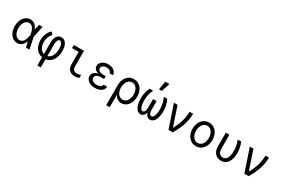

<svg xmlns="http://www.w3.org/2000/svg" viewBox="118 -2286 5764 3944"><g transform="rotate(30 3000.0 -313.5)"><path d="M263 -550C139 -550 48 -432 48 -270C48 -109 139 10 264 10C343 10 404 -39 439 -132L468 0H552L495 -270L552 -540H468L439 -408C404 -501 343 -550 263 -550ZM408 -220C387 -121 339 -66 274 -66C192 -66 133 -152 133 -270C133 -388 192 -474 274 -474C339 -474 387 -419 408 -320L418 -270Z M854 -342V-71C778 -93 728 -174 728 -286C728 -370 756 -442 810 -497L757 -550C686 -484 648 -389 648 -283C648 -127 730 -15 854 6V200H936V7C1068 -12 1153 -134 1153 -310C1153 -458 1093 -550 997 -550C907 -550 854 -471 854 -342ZM936 -69V-342C936 -426 959 -476 998 -476C1043 -476 1073 -411 1073 -313C1073 -183 1020 -91 936 -69Z M1534 -540H1293V-465H1450V-181C1450 -56 1511 10 1627 10C1667 10 1703 2 1731 -13V-83C1701 -68 1671 -61 1641 -61C1569 -61 1534 -100 1534 -181Z M2219 -402H2300C2300 -488 2219 -550 2107 -550C1994 -550 1912 -486 1912 -401C1912 -345 1948 -303 2017 -283V-279C1937 -262 1890 -215 1890 -149C1890 -57 1981 10 2107 10C2228 10 2315 -52 2315 -138H2232C2230 -95 2178 -64 2108 -64C2029 -64 1974 -103 1974 -156C1974 -208 2025 -244 2099 -244H2181V-314H2104C2038 -314 1994 -346 1994 -392C1994 -441 2042 -477 2109 -477C2171 -477 2217 -446 2219 -402Z M2576 -89C2609 -26 2663 10 2733 10C2860 10 2952 -108 2952 -270C2952 -435 2856 -550 2717 -550C2581 -550 2487 -439 2487 -280V200H2571V-89ZM2569 -270C2569 -390 2631 -474 2719 -474C2807 -474 2867 -391 2867 -270C2867 -149 2807 -66 2719 -66C2631 -66 2569 -150 2569 -270Z M3412 10C3507 10 3568 -106 3568 -277C3568 -375 3548 -463 3508 -540H3426C3466 -461 3486 -376 3486 -275C3486 -150 3455 -66 3404 -66C3365 -66 3342 -114 3342 -182V-390H3258V-182C3258 -114 3234 -66 3196 -66C3146 -66 3114 -150 3114 -276C3114 -376 3134 -461 3174 -540H3092C3052 -463 3032 -375 3032 -277C3032 -106 3093 10 3188 10C3242 10 3279 -28 3298 -89H3302C3321 -28 3357 10 3412 10ZM3396 -827H3297L3263 -625H3330Z M3850 0H3948C4062 -179 4122 -366 4122 -540H4039C4039 -394 3994 -238 3909 -88H3905L3753 -540H3667Z M4500 10C4636 10 4736 -107 4736 -270C4736 -433 4636 -550 4500 -550C4364 -550 4264 -433 4264 -270C4264 -107 4364 10 4500 10ZM4500 -66C4411 -66 4349 -150 4349 -270C4349 -390 4411 -474 4500 -474C4589 -474 4651 -390 4651 -270C4651 -150 4589 -66 4500 -66Z M5262 -540H5179C5211 -470 5229 -384 5229 -295C5229 -149 5181 -66 5097 -66C5026 -66 4982 -124 4982 -214V-540H4898V-214C4898 -78 4977 10 5097 10C5232 10 5313 -102 5313 -290C5313 -379 5295 -467 5262 -540Z M5650 0H5748C5862 -179 5922 -366 5922 -540H5839C5839 -394 5794 -238 5709 -88H5705L5553 -540H5467Z"/></g></svg>

Font: CommitMono
Style: 400Regular
Weight: 400
Monospace: yes
Designer: Eigil Nikolajsen
Foundry: Eigil Nikolajsen
Version: Version 1.143